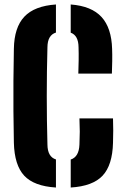

<svg xmlns="http://www.w3.org/2000/svg" viewBox="-20 -829 556 858"><path d="M230 9Q132 3 88.2 -44Q44.5 -91 42 -191Q40.5 -265.5 40 -332.8Q39.5 -400 40 -467.8Q40.5 -535.5 42 -611Q43.5 -706.5 88.8 -754.5Q134 -802.5 230 -809V-683.5Q192.5 -672 192 -618Q186 -400 192 -183Q192.5 -128 230 -116.5ZM330 -500Q331 -528 331.5 -559.2Q332 -590.5 331 -618Q330.5 -670.5 296 -683V-809Q389 -802 433.8 -753Q478.5 -704 481 -610Q482 -585.5 481.5 -555.2Q481 -525 480 -500ZM296 9V-116Q333 -128 335 -183Q336.5 -215.5 336.5 -241Q336.5 -266.5 335 -300H485Q486 -276 486 -245.5Q486 -215 485 -191Q482.5 -91 438.5 -44Q394.5 3 296 9Z"/></svg>

Font: Big Shoulders Stencil Text Black
Style: Regular
Weight: 900
Designer: Patric King
Foundry: XO Type Co
Version: Version 1.000